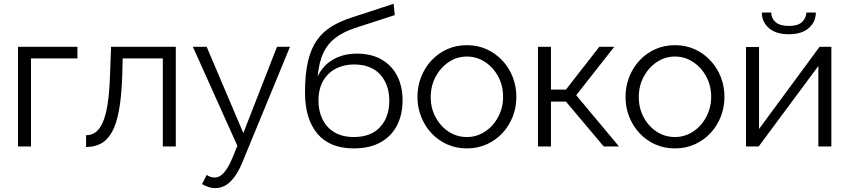

<svg xmlns="http://www.w3.org/2000/svg" viewBox="-20 -766 4441 1004"><path d="M74.1 0V-521.1H384.9V-460.5H142.1V0Z M430 2.8V-58.8Q456.6 -58.8 478 -73.2Q499.4 -87.6 515.8 -122.6Q532.2 -157.6 542.3 -219.2Q552.4 -280.8 555.4 -376L560.8 -521.1H899.3V0H831.4V-460.5H621.5L619.2 -370.4Q615.5 -261.6 602.2 -189.4Q588.9 -117.2 565.4 -75.4Q541.9 -33.5 508 -15.3Q474.2 2.8 430 2.8Z M1105.9 217.8Q1089.2 217.8 1071.7 212.5Q1054.2 207.2 1036.5 196.6L1060.6 149Q1071.6 155.5 1081.5 159Q1091.3 162.5 1101.9 162.5Q1128.3 162.5 1151.1 136.8Q1173.9 111.1 1195 60.6L1221.2 -3.5L988.6 -521.1H1060.8L1252.4 -70.2L1428.4 -521.1H1496.3L1247.6 82.4Q1228.1 129.4 1206.1 159.2Q1184.2 189 1159.1 203.4Q1134 217.8 1105.9 217.8Z M1830.4 10Q1703.7 10 1639.3 -67.4Q1574.9 -144.8 1574.9 -281.8Q1574.9 -379.4 1590.8 -446.2Q1606.6 -513 1637.8 -556.6Q1668.9 -600.3 1714.6 -627.9Q1760.2 -655.6 1819.2 -674.5L2038.4 -746.2L2044.3 -687L1832.8 -618.4Q1772.8 -597.8 1732.7 -567.1Q1692.6 -536.5 1670.3 -488.5Q1648 -440.5 1641 -365.3Q1667 -422.8 1720.9 -454.2Q1774.8 -485.6 1845.9 -485.6Q1921.6 -485.6 1975.3 -454.8Q2028.9 -424 2057 -369.1Q2085.1 -314.1 2085.1 -242.2Q2085.1 -165.9 2055.6 -109.4Q2026.2 -52.8 1969.4 -21.4Q1912.6 10 1830.4 10ZM1830.4 -49.5Q1919.3 -49.5 1967.5 -101.4Q2015.7 -153.3 2015.7 -239.4Q2015.7 -323.5 1968.1 -376.2Q1920.6 -428.9 1830.4 -428.9Q1777.9 -428.9 1736.1 -407.1Q1694.2 -385.4 1669.8 -343.2Q1645.3 -301 1645.3 -239.4Q1645.3 -185.3 1666.5 -142.1Q1687.6 -98.9 1728.8 -74.2Q1770.1 -49.5 1830.4 -49.5Z M2421.2 10Q2364.6 10 2317.5 -11.4Q2270.4 -32.7 2235.6 -70.2Q2200.9 -107.7 2181.9 -156.4Q2162.9 -205.2 2162.9 -259.4Q2162.9 -314.7 2182.1 -363.4Q2201.2 -412.1 2235.9 -449.6Q2270.6 -487.1 2318.1 -508.5Q2365.6 -529.8 2421.6 -529.8Q2477.6 -529.8 2524.7 -508.5Q2571.8 -487.1 2606.9 -449.6Q2641.9 -412.1 2661.1 -363.4Q2680.2 -314.7 2680.2 -259.4Q2680.2 -205.2 2661.2 -156.4Q2642.2 -107.7 2607.4 -70.2Q2572.5 -32.7 2525.2 -11.4Q2477.9 10 2421.2 10ZM2232.3 -258.2Q2232.3 -200.3 2257.9 -152.8Q2283.5 -105.2 2326.1 -77.4Q2368.8 -49.5 2420.9 -49.5Q2473.1 -49.5 2516.2 -77.9Q2559.4 -106.2 2585.1 -154.4Q2610.8 -202.6 2610.8 -260.4Q2610.8 -318.2 2585.1 -365.9Q2559.4 -413.6 2516.3 -442Q2473.2 -470.3 2421.2 -470.3Q2369.4 -470.3 2326.5 -441.4Q2283.5 -412.5 2257.9 -364.7Q2232.3 -316.9 2232.3 -258.2Z M2793.1 0V-521.1H2861.1V-297.6H2939.4L3113.7 -521.1H3191.9L2993.1 -268.1L3217 0H3137.1L2939.4 -234.8H2861.1V0Z M3509.2 10Q3452.6 10 3405.5 -11.4Q3358.4 -32.7 3323.6 -70.2Q3288.9 -107.7 3269.9 -156.4Q3250.9 -205.2 3250.9 -259.4Q3250.9 -314.7 3270.1 -363.4Q3289.2 -412.1 3323.9 -449.6Q3358.6 -487.1 3406.1 -508.5Q3453.6 -529.8 3509.6 -529.8Q3565.6 -529.8 3612.7 -508.5Q3659.8 -487.1 3694.9 -449.6Q3729.9 -412.1 3749.1 -363.4Q3768.2 -314.7 3768.2 -259.4Q3768.2 -205.2 3749.2 -156.4Q3730.2 -107.7 3695.4 -70.2Q3660.5 -32.7 3613.2 -11.4Q3565.9 10 3509.2 10ZM3320.3 -258.2Q3320.3 -200.3 3345.9 -152.8Q3371.5 -105.2 3414.1 -77.4Q3456.8 -49.5 3508.9 -49.5Q3561.1 -49.5 3604.2 -77.9Q3647.4 -106.2 3673.1 -154.4Q3698.8 -202.6 3698.8 -260.4Q3698.8 -318.2 3673.1 -365.9Q3647.4 -413.6 3604.3 -442Q3561.2 -470.3 3509.2 -470.3Q3457.4 -470.3 3414.5 -441.4Q3371.5 -412.5 3345.9 -364.7Q3320.3 -316.9 3320.3 -258.2Z M3881.1 0V-520.1H3949.1V-91.5L4265.5 -521.1H4327.3V0H4259.3V-420.9L3947.2 0ZM4105.1 -586.9Q4037.2 -586.9 4000.5 -619.2Q3963.8 -651.5 3963.8 -700.4H4013.1Q4013.1 -669.8 4035.8 -650.1Q4058.6 -630.4 4105.1 -630.4Q4150.8 -630.4 4172.5 -649.4Q4194.2 -668.4 4197 -700.4H4246.1Q4246.1 -651.5 4209.3 -619.2Q4172.6 -586.9 4105.1 -586.9Z"/></svg>

Font: Raleway Thin
Style: Regular
Weight: 100
Designer: Matt McInerney, Pablo Impallari, Rodrigo Fuenzalida
Foundry: Matt McInerney, Pablo Impallari, Rodrigo Fuenzalida
Version: Version 4.026